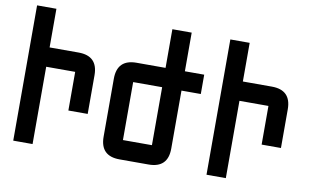

<svg xmlns="http://www.w3.org/2000/svg" viewBox="-85 -1049 1983 1223"><g transform="rotate(10 906.0 -437.5)"><path d="M187.5 0H62.5V-875H187.5V-625H375Q500 -625 500 -500V-250H375V-500H187.5Z M1062.5 -500V-125Q1062.5 0 937.5 0H750Q625 0 625 -125V-500Q625 -625 750 -625H937.5V-875H1062.5V-625H1187.5V-500ZM937.5 -500H750V-125H937.5Z M1437.5 0H1312.5V-875H1437.5V-625H1625Q1750 -625 1750 -500V-250H1625V-500H1437.5Z"/></g></svg>

Font: Oldtimer
Style: Regular
Weight: 400
Designer: GGBotNet
Foundry: GGBotNet
Version: 1.00